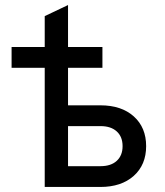

<svg xmlns="http://www.w3.org/2000/svg" viewBox="-20 -742 656 762"><path d="M157.5 0V-678L250 -722V-324H378.5Q462 -324 511 -280Q560 -236 560 -162Q560 -88 510.8 -44Q461.5 0 378.5 0ZM250 -82.5H379Q420.5 -82.5 443.5 -103.8Q466.5 -125 466.5 -162Q466.5 -199.5 443.2 -220.5Q420 -241.5 379 -241.5H250ZM26 -473V-555.5H386.5V-473Z"/></svg>

Font: Overpass Mono Medium
Style: Regular
Weight: 500
Monospace: yes
Designer: Delve Withrington, Dave Bailey
Foundry: Delve Fonts LLC
Version: Version 4.000